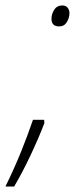

<svg xmlns="http://www.w3.org/2000/svg" viewBox="-65 -556 294 705"><path d="M152 -459Q124 -459 124 -487Q124 -504 134 -520Q144 -536 164 -536Q177 -536 183.5 -527.5Q190 -519 190 -508Q190 -491 180.5 -475Q171 -459 152 -459ZM-45 129Q-11 59 13 -0.5Q37 -60 56 -116H97L98 -104Q77 -49 47.5 13.5Q18 76 -13 129Z"/></svg>

Font: Noto Sans Disp ExtLt
Style: Italic
Weight: 200
Italic angle: -12°
Designer: Monotype Design Team
Foundry: Monotype Imaging Inc.
Version: Version 2.000;GOOG;noto-source:20170915:90ef993387c0